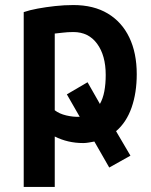

<svg xmlns="http://www.w3.org/2000/svg" viewBox="-20 -556 600 761"><path d="M74 185V-508Q97 -516 129.5 -522Q162 -528 198.5 -532Q235 -536 271 -536Q351 -536 407 -502.5Q463 -469 492.5 -407.5Q522 -346 522 -262Q522 -188 501.5 -129.5Q481 -71 440 -36L497 61L413 108L354 5Q343 7 331.5 9Q320 11 310 11Q279 11 251 4.5Q223 -2 197 -15V185ZM296 -93 245 -182 327 -230 376 -144Q388 -165 393.5 -194Q399 -223 399 -259Q399 -336 365 -382.5Q331 -429 271 -429Q248 -429 228.5 -426.5Q209 -424 197 -423V-119Q215 -105 242.5 -98.5Q270 -92 296 -93Z"/></svg>

Font: Ubuntu Sans Mono SemiBold
Style: Regular
Weight: 600
Monospace: yes
Designer: Dalton Maag Ltd
Foundry: Dalton Maag Ltd
Version: Version 1.006